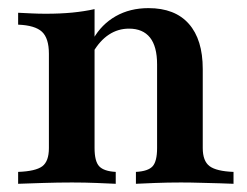

<svg xmlns="http://www.w3.org/2000/svg" viewBox="-20 -448 603 468"><path d="M311.3 0V-29Q341.1 -30.6 352 -42.7Q362.9 -54.8 362.9 -87.1V-291.1Q362.9 -334.7 345.6 -356.5Q328.2 -378.2 294.4 -378.2Q267.7 -378.2 245.6 -363.7Q223.4 -349.2 206.5 -320.2L207.3 -353.2Q227.4 -388.7 262.1 -408.5Q296.8 -428.2 341.9 -428.2Q406.5 -428.2 440.3 -389.9Q474.2 -351.6 474.2 -279.8V-87.1Q474.2 -55.6 490.7 -43.1Q507.3 -30.6 549.2 -29V0Q537.1 -0.8 516.1 -1.2Q495.2 -1.6 470.2 -2.4Q445.2 -3.2 421 -3.2Q388.7 -3.2 357.7 -2Q326.6 -0.8 311.3 0ZM24.2 0V-29Q66.9 -30.6 83.1 -42.7Q99.2 -54.8 99.2 -87.1V-316.9Q99.2 -354.8 82.3 -370.6Q65.3 -386.3 24.2 -387.9V-416.9Q41.1 -416.1 57.7 -415.3Q74.2 -414.5 91.9 -414.5Q126.6 -414.5 156 -417.3Q185.5 -420.2 210.5 -425.8V-87.1Q210.5 -54.8 221.8 -42.7Q233.1 -30.6 262.1 -29V0Q244.4 -0.8 215.7 -2Q187.1 -3.2 155.6 -3.2Q121 -3.2 83.9 -2Q46.8 -0.8 24.2 0Z"/></svg>

Font: Playfair
Style: Bold
Weight: 700
Designer: Claus Eggers Sørensen
Foundry: Claus Eggers Sørensen
Version: Version 2.001;gftools[0.9.30]